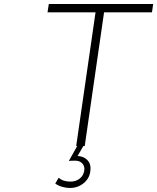

<svg xmlns="http://www.w3.org/2000/svg" viewBox="-20 -719 774 945"><path d="M213.9 -658.2 220.2 -699.2H733.9L728 -658.2H492.2L397 0H390.1L361.8 48.8Q393.6 50.3 411.4 70.3Q429.2 90.3 424.8 121.1Q421.4 158.2 392.3 182.1Q363.3 206.1 324.2 206.1Q304.7 206.1 284.2 200Q263.7 193.8 252 184.1L269 155.8Q289.6 174.8 327.1 174.8Q354.5 174.8 373.3 159.2Q392.1 143.6 395 119.1Q397.5 99.1 385 85.4Q372.6 71.8 350.1 71.8Q327.6 71.8 318.8 73.2L359.9 0H355L450.2 -658.2Z"/></svg>

Font: Trueno UltraLight
Style: Italic
Weight: 250
Designer: Julieta Ulanovsky
Foundry: Julieta Ulanovsky
Version: Version 3.001b | FøM Fix